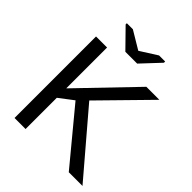

<svg xmlns="http://www.w3.org/2000/svg" viewBox="-240 -1010 1146 1146"><g transform="rotate(45 333.5 -437.0)"><path d="M540 0 265.1 -332 175.3 -263.7V0H82V-688H175.3V-343.3L506.8 -688H616.7L323.7 -389.2L655.8 0ZM370.1 -747.1H270.5L156.2 -863.8V-874H207L320.3 -806.2H321.3L428.2 -874H479.5V-863.8Z"/></g></svg>

Font: Liberation Sans
Style: Regular
Weight: 400
Designer: Steve Matteson
Foundry: Ascender Corporation
Version: Version 2.00.1